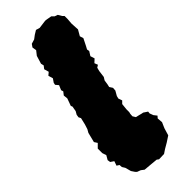

<svg xmlns="http://www.w3.org/2000/svg" viewBox="-254 -755 811 811"><g transform="rotate(-45 151.5 -349.0)"><path d="M151 28 143 22 111 19 77 16 64 6 48 0 42 -6 32 -21 25 -47 17 -60 16 -73 5 -80 12 -100 -3 -110 -5 -123 6 -142 0 -160V-187L17 -204L8 -218L19 -262L27 -276L34 -298L41 -328L36 -338L38 -351L46 -365L50 -388L47 -395L59 -428L57 -447L68 -461L65 -471L74 -492L63 -505L65 -515L76 -531L70 -552L83 -563L77 -584L87 -597L84 -610L95 -646L110 -665L107 -684L116 -697L136 -703L152 -715L170 -726L187 -721L225 -726L234 -725L256 -721L266 -711L280 -706L290 -689L297 -682V-664L295 -639L297 -602L282 -576L287 -560L272 -530L264 -515L266 -504L254 -485L260 -466L245 -452L251 -437L240 -430L236 -414L232 -383L224 -370L221 -350L218 -337L227 -323L226 -308L214 -287L211 -275L217 -258L206 -247L203 -219V-202L201 -194L200 -180L208 -167L221 -164L237 -160L243 -159L261 -147L260 -137L266 -121L277 -107L269 -98L271 -74L260 -49L250 -16L224 1L200 15L182 27Z"/></g></svg>

Font: Winky Rough Black
Style: Italic
Weight: 900
Italic angle: -8.97852°
Designer: Simon Atzbach
Foundry: typofactur
Version: Version 1.206; ttfautohint (v1.8.4.7-5d5b)